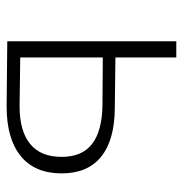

<svg xmlns="http://www.w3.org/2000/svg" viewBox="-6 -556 564 593"><g transform="rotate(90 276.5 -260.0)"><path d="M317 -332Q414 -331 465 -289.5Q516 -248 516 -168Q516 -85 462.5 -41.5Q409 2 310 2Q307 2 305 2L108 0V-522H158V-334ZM304 -38Q306 -38 309 -38Q385 -38 425 -70.5Q465 -103 465 -168Q465 -231 425 -262Q385 -293 304 -294L158 -295V-40Z"/></g></svg>

Font: Montserrat Z Light
Style: Regular
Weight: 300
Designer: Julieta Ulanovsky
Foundry: Julieta Ulanovsky
Version: Version 8.000